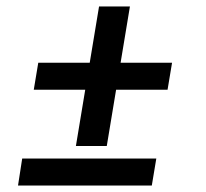

<svg xmlns="http://www.w3.org/2000/svg" viewBox="-20 -577 640 597"><path d="M216 -123 245 -298H85L99 -382H259L288 -557H384L355 -382H515L501 -298H341L312 -123ZM36 0 49 -84H466L452 0Z"/></svg>

Font: Iosevka Curly Slab MdEx
Style: Italic
Weight: 500
Width: 7
Italic angle: -9°
Monospace: yes
Designer: Belleve Invis
Foundry: Belleve Invis
Version: Version 11.0.0; ttfautohint (v1.8.3)